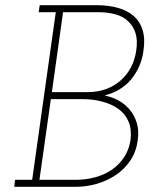

<svg xmlns="http://www.w3.org/2000/svg" viewBox="-20 -720 576 740"><path d="M38 -27H104L195 -673H129L133 -700H351Q397 -700 433.5 -690Q470 -680 494.5 -659Q519 -638 529.5 -604.5Q540 -571 533 -525Q525 -463 487 -416Q449 -369 383 -352Q413 -346 438 -332Q463 -318 481 -296Q499 -274 507.5 -245Q516 -216 511 -180Q505 -135 482.5 -101.5Q460 -68 426.5 -45.5Q393 -23 353 -11.5Q313 0 271 0H35ZM176 -338 132 -27H272Q310 -27 346 -36.5Q382 -46 410.5 -65.5Q439 -85 458 -113.5Q477 -142 483 -180Q488 -221 475.5 -251Q463 -281 436.5 -300Q410 -319 374 -328.5Q338 -338 298 -338ZM223 -673 180 -365H319Q357 -365 389.5 -377Q422 -389 446 -411Q470 -432 485 -461Q500 -490 505 -525Q511 -564 502.5 -591.5Q494 -619 475 -637Q456 -656 426 -664.5Q396 -673 358 -673Z"/></svg>

Font: Josefin Slab Light
Style: Italic
Weight: 300
Italic angle: -12°
Designer: Santiago Orozco
Foundry: Typemade
Version: Version 2.000